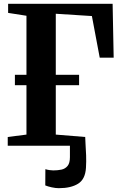

<svg xmlns="http://www.w3.org/2000/svg" viewBox="-20 -763 636 1005"><path d="M288 222Q271 222 250.5 217.5Q230 213 217 207.5L217.5 122.5Q228 126 240.5 127.5Q253 129 259 129Q282 129 301.8 124.8Q321.5 120.5 333.8 105.5Q346 90.5 346 59.5V0H20.5V-46L118.5 -58.5V-317H58V-371.5H118.5V-680.5L22.5 -695.5V-743H569.5L575 -461H502L461 -679L272 -691V-371.5H394V-317H272V-58.5L426 -46Q426 -32 427.8 -6.8Q429.5 18.5 430.8 50.2Q432 82 430 115Q426.5 175 389 198.5Q351.5 222 288 222Z"/></svg>

Font: Merriweather 60pt
Style: Bold
Weight: 700
Version: Version 2.100